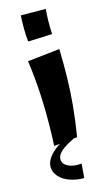

<svg xmlns="http://www.w3.org/2000/svg" viewBox="-135 -737 567 990"><g transform="rotate(-15 148.0 -241.5)"><path d="M204 -7 78 6Q84 -106 80.5 -220.5Q77 -335 61 -451L233 -470Q235 -389 233.5 -316.5Q232 -244 225 -169.5Q218 -95 204 -7ZM88 -549Q84 -581 84 -619.5Q84 -658 86 -689L219 -688Q216 -654 215.5 -620.5Q215 -587 217 -554ZM185 206Q142 206 107 193Q72 180 52 157Q32 134 32 106Q32 74 60 43Q88 12 143 -16L183 -4Q136 19 113.5 39Q91 59 91 81Q91 106 119.5 120.5Q148 135 191 130Z"/></g></svg>

Font: Marhey Medium
Style: Regular
Weight: 500
Designer: Nur Syamsi & Bustanul Arifin
Foundry: Namelatype
Version: Version 1.000